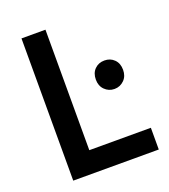

<svg xmlns="http://www.w3.org/2000/svg" viewBox="-130 -794 781 888"><g transform="rotate(-20 261.0 -350.0)"><path d="M78 -700V0H499V-107H196V-700ZM451 -454C438 -467 422 -473 403 -473C384 -473 368 -467 355 -454C342 -441 336 -424 336 -403C336 -383 342 -366 355 -353C368 -340 384 -333 403 -333C422 -333 438 -340 451 -353C464 -366 470 -383 470 -403C470 -424 464 -441 451 -454Z"/></g></svg>

Font: Argentum Sans
Style: Regular
Weight: 400
Designer: Julieta Ulanovsky
Foundry: Julieta Ulanovsky
Version: Version 5.001;March 29, 2019;FontCreator 11.5.0.2425 64-bit